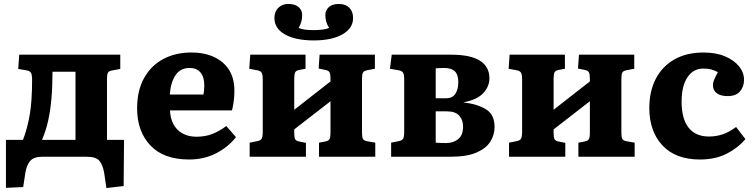

<svg xmlns="http://www.w3.org/2000/svg" viewBox="-20 -791 3804 969"><path d="M517 158 506 83Q499 42 482 21Q465 0 417 0H195Q150 0 132 21.5Q114 43 108 81L97 153L10 157V-85H96Q118 -142 130 -211.5Q142 -281 142 -388Q142 -413 136.5 -423Q131 -433 114 -436L72 -443L77 -515H587V-443L549 -436Q530 -433 525 -424.5Q520 -416 520 -398V-85H606L604 148ZM192 -85H361V-429H245Q245 -280 223 -182Q213 -135 192 -85Z M934 14Q806 14 739 -57Q672 -128 672 -244Q672 -333 706.5 -396Q741 -459 803 -492.5Q865 -526 946 -526Q1045 -526 1104 -475.5Q1163 -425 1163 -334Q1163 -283 1151 -234H838Q841 -170 877 -135.5Q913 -101 972 -101Q1017 -101 1053 -115.5Q1089 -130 1122 -155L1171 -99Q1132 -49 1071 -17.5Q1010 14 934 14ZM837 -314H1007Q1011 -335 1011 -361Q1011 -402 992 -425Q973 -448 937 -448Q890 -448 865.5 -411Q841 -374 837 -314Z M1240 0V-71L1280 -79Q1295 -82 1300.5 -91Q1306 -100 1306 -127V-390Q1306 -415 1300.5 -424Q1295 -433 1280 -436L1238 -444L1243 -515H1522V-444L1490 -438Q1474 -435 1469.5 -425.5Q1465 -416 1465 -392V-237L1648 -380V-395Q1648 -417 1643 -426Q1638 -435 1623 -438L1588 -445L1593 -515H1872V-444L1835 -437Q1817 -434 1812 -425Q1807 -416 1807 -393V-120Q1807 -98 1812 -89.5Q1817 -81 1834 -78L1874 -71V0H1590V-71L1622 -77Q1638 -80 1643 -89Q1648 -98 1648 -122V-280L1465 -138V-121Q1465 -98 1469.5 -89Q1474 -80 1489 -77L1524 -70V0ZM1564 -587Q1472 -587 1418.5 -617Q1365 -647 1365 -700Q1365 -733 1385 -752Q1405 -771 1434 -771Q1470 -771 1487.5 -755Q1505 -739 1505 -715Q1505 -679 1487 -650Q1511 -639 1563 -639Q1585 -639 1606.5 -641.5Q1628 -644 1641 -650Q1622 -679 1622 -715Q1622 -739 1639.5 -755Q1657 -771 1690 -771Q1724 -771 1743 -752Q1762 -733 1762 -700Q1762 -648 1708 -617.5Q1654 -587 1564 -587Z M1954 0V-71L1994 -79Q2009 -82 2014.5 -91Q2020 -100 2020 -127V-390Q2020 -414 2014.5 -423.5Q2009 -433 1994 -436L1948 -444L1957 -515H2256Q2355 -515 2402.5 -484.5Q2450 -454 2450 -396Q2450 -354 2418.5 -320.5Q2387 -287 2320 -275V-274Q2389 -266 2432.5 -239.5Q2476 -213 2476 -150Q2476 -110 2454.5 -76Q2433 -42 2384.5 -21Q2336 0 2254 0ZM2179 -295H2230Q2264 -295 2278.5 -318Q2293 -341 2293 -377Q2293 -414 2275.5 -431Q2258 -448 2222 -448Q2212 -448 2200 -447.5Q2188 -447 2179 -446ZM2231 -69Q2268 -69 2292.5 -89Q2317 -109 2317 -152Q2317 -186 2297.5 -207.5Q2278 -229 2235 -229H2179V-71Q2191 -70 2205 -69.5Q2219 -69 2231 -69Z M2549 0V-71L2589 -79Q2604 -82 2609.5 -91Q2615 -100 2615 -127V-390Q2615 -415 2609.5 -424Q2604 -433 2589 -436L2547 -444L2552 -515H2831V-444L2799 -438Q2783 -435 2778.5 -425.5Q2774 -416 2774 -392V-237L2957 -380V-395Q2957 -417 2952 -426Q2947 -435 2932 -438L2897 -445L2902 -515H3181V-444L3144 -437Q3126 -434 3121 -425Q3116 -416 3116 -393V-120Q3116 -98 3121 -89.5Q3126 -81 3143 -78L3183 -71V0H2899V-71L2931 -77Q2947 -80 2952 -89Q2957 -98 2957 -122V-280L2774 -138V-121Q2774 -98 2778.5 -89Q2783 -80 2798 -77L2833 -70V0Z M3512 14Q3390 14 3323.5 -57Q3257 -128 3257 -246Q3257 -330 3289.5 -393Q3322 -456 3383.5 -491Q3445 -526 3531 -526Q3594 -526 3639.5 -506.5Q3685 -487 3710 -456Q3735 -425 3735 -388Q3735 -354 3715 -330Q3695 -306 3652 -306Q3617 -306 3597.5 -320.5Q3578 -335 3578 -362Q3578 -373 3583.5 -387Q3589 -401 3603 -427Q3586 -436 3569.5 -440.5Q3553 -445 3529 -445Q3479 -445 3449.5 -401Q3420 -357 3420 -278Q3420 -192 3455 -147Q3490 -102 3558 -102Q3594 -102 3627 -113Q3660 -124 3695 -150L3742 -89Q3704 -44 3647 -15Q3590 14 3512 14Z"/></svg>

Font: Literata 12pt
Style: Bold
Weight: 700
Designer: Latin by Veronika Burian and Jose Scaglione. Greek by Irene Vlachou. Cyrillic by Vera Evstafieva.
Foundry: TypeTogether
Version: Version 3.002